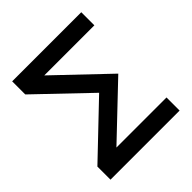

<svg xmlns="http://www.w3.org/2000/svg" viewBox="-189 -829 962 962"><g transform="rotate(-45 291.5 -348.5)"><path d="M46.4 0V-92.8L314 -348.1L46.4 -604V-696.8H536.1V-604H181.2L449.7 -348.1L181.2 -92.8H536.1V0Z"/></g></svg>

Font: Basically A Sans Serif Medium
Style: Regular
Weight: 500
Designer: Hyung-Suk Kim
Foundry: Mental Design
Version: 1.000